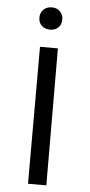

<svg xmlns="http://www.w3.org/2000/svg" viewBox="-58 -885 431 919"><g transform="rotate(5 157.5 -425.5)"><path d="M154 -744Q129 -744 113.5 -758.5Q98 -773 98 -797Q98 -821 113.5 -836Q129 -851 154 -851Q177 -851 192.5 -836Q208 -821 208 -797Q208 -773 193 -758.5Q178 -744 154 -744ZM113 0V-658H199L201 0Z"/></g></svg>

Font: EauTestInfant Medium
Style: Regular
Weight: 500
Designer: Christian Thalmann (Catharsis Fonts)
Version: Version 0.001;PS 000.001;hotconv 1.0.88;makeotf.lib2.5.64775